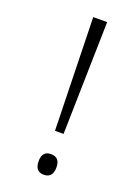

<svg xmlns="http://www.w3.org/2000/svg" viewBox="-140 -773 602 842"><g transform="rotate(20 161.5 -352.0)"><path d="M157 -188 144 -714H209L197 -188ZM135 -39Q135 -86 176 -86Q218 -86 218 -39Q218 10 176 10Q135 10 135 -39Z"/></g></svg>

Font: Noto Sans Gurmukhi Condensed Light
Style: Regular
Weight: 300
Width: 3
Designer: Jelle Bosma - Monotype Design Team
Foundry: Monotype Imaging Inc.
Version: Version 2.004; ttfautohint (v1.8.4.7-5d5b)